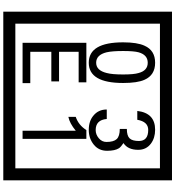

<svg xmlns="http://www.w3.org/2000/svg" viewBox="32 -1032 1090 1195"><g transform="rotate(90 577.5 -435.0)"><path d="M1103 90H53V-960H1103ZM1028 15V-885H128V15ZM497 -656Q497 -442 371 -442Q244 -442 244 -656Q244 -744 265 -789Q294 -855 371 -855Q448 -855 477 -789Q497 -745 497 -656ZM444 -656Q444 -723 435 -752Q420 -809 371 -809Q322 -809 306 -752Q298 -723 298 -656Q298 -587 306 -553Q322 -488 371 -488Q419 -488 435 -554Q444 -587 444 -656ZM919 -556Q919 -504 880.5 -473Q842 -442 789 -442Q734 -442 700 -471Q662 -502 662 -554H721Q727 -485 790 -485Q818 -485 841 -504.5Q864 -524 864 -552Q864 -597 846 -616Q828 -635 783 -635V-679Q825 -679 841.5 -696Q858 -713 858 -754Q858 -812 789 -812Q738 -812 726 -744H671Q684 -855 788 -855Q839 -855 874 -829Q913 -800 913 -750Q913 -685 871 -658Q895 -642 903 -630Q919 -605 919 -556ZM498 -30H247V-427H493V-379H303V-257H487V-209H303V-78H498ZM845 -30H794V-361Q748 -323 708 -315V-361Q759 -378 790 -427H845Z"/></g></svg>

Font: Unicode BMP Fallback SIL
Style: Regular
Weight: 400
Foundry: NRSI, SIL International
Version: Version 5.1 Based on Unicode 5.1